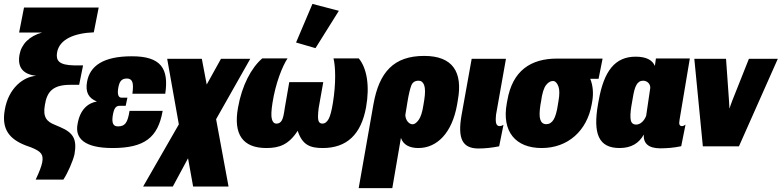

<svg xmlns="http://www.w3.org/2000/svg" viewBox="-34 -746 3986 979"><path d="M147.9 169.9H289.1C312.5 134.3 337.9 74.7 345.7 41.5C358.9 -34.2 342.3 -68.4 272.5 -98.1L243.7 -110.4C205.1 -126 183.6 -147.9 194.8 -210.4C205.1 -277.3 234.4 -313.5 324.2 -313.5H369.6L389.6 -412.6H343.8C267.1 -414.1 250.5 -436.5 256.8 -477.1C268.1 -547.9 349.1 -577.6 444.3 -581.1L469.2 -707.5H88.4L63.5 -580.1H180.7C114.7 -562 74.7 -520 65.4 -466.8C54.2 -402.3 83 -367.2 150.9 -359.4C85.4 -355.5 8.3 -296.4 -9.8 -184.6C-27.8 -83.5 18.1 -35.6 95.7 -4.9L124.5 5.4C177.2 26.9 188.5 42 181.2 82.5C176.8 104.5 165 133.3 147.9 169.9Z M539.6 8.8C702.1 8.8 771.5 -43.9 795.4 -180.7H626.5C616.7 -118.2 602.5 -101.6 567.4 -101.6C545.4 -101.6 535.2 -115.2 540.5 -153.8C543.5 -173.8 547.9 -188 553.2 -195.3C558.6 -202.6 565.9 -206.5 574.7 -206.5H606.9L615.7 -248H585.4C569.8 -248 564 -264.6 568.4 -293.9C573.7 -326.7 582.5 -345.7 613.3 -345.7C627 -345.7 636.2 -339.8 640.6 -328.1C645 -316.4 645 -296.4 641.1 -268.1H808.6C827.6 -395.5 787.6 -459.5 637.7 -459C493.7 -459 423.8 -410.6 409.7 -328.1C400.9 -276.4 417 -245.6 460 -228.5C415 -220.7 373.5 -188 361.3 -112.3C347.7 -40.5 397 8.8 539.6 8.8Z M695.8 205.1H847.2L924.8 61L950.7 205.1H1131.3L1067.9 -138.2L1242.2 -446.3H1092.8L1020 -314.9L995.1 -446.3H818.4L877.9 -111.8Z M1324.2 8.8C1391.1 8.8 1438.5 -8.8 1483.9 -79.1C1507.3 -7.3 1546.4 8.8 1611.3 8.8C1736.3 8.8 1807.6 -62.5 1832.5 -198.7C1852.5 -310.1 1835.9 -399.4 1795.4 -448.2H1666.5C1676.8 -407.7 1679.7 -321.8 1663.6 -222.2C1657.2 -182.1 1649.9 -154.3 1641.6 -139.2C1632.8 -123.5 1622.6 -115.7 1610.4 -115.7C1599.6 -115.7 1592.8 -120.6 1589.8 -130.9C1586.4 -140.6 1586.9 -162.1 1590.8 -194.8L1614.3 -327.1H1440.9L1418 -194.8C1413.6 -162.1 1408.7 -140.6 1402.3 -130.9C1396 -120.6 1387.2 -115.7 1376 -115.7C1363.8 -115.7 1356 -123.5 1352.1 -139.2C1348.1 -154.3 1349.1 -182.1 1355.5 -222.2C1371.1 -321.3 1405.3 -407.7 1432.1 -448.2H1303.2C1247.1 -399.9 1199.7 -310.5 1179.7 -197.8C1154.8 -61 1203.6 8.8 1324.2 8.8ZM1574.7 -500.5 1693.8 -690.9 1559.1 -726.1 1475.6 -529.3Z M1794.9 213.4H1966.3L2010.3 -43C2022.5 -6.3 2056.2 8.8 2099.1 8.8C2193.4 8.8 2271 -66.4 2296.9 -213.4L2300.3 -234.4C2327.1 -379.4 2273.9 -460.9 2128.9 -460.9C1974.6 -460.9 1899.4 -379.4 1870.1 -213.9ZM2069.8 -112.3C2052.2 -112.3 2034.2 -131.3 2032.7 -159.2L2043.5 -225.6C2049.8 -264.6 2056.6 -292.5 2063 -309.6C2069.3 -326.2 2081.5 -334.5 2100.6 -334.5C2113.8 -334.5 2123.5 -326.7 2128.9 -311.5C2134.3 -296.4 2134.8 -271.5 2129.4 -237.3L2125 -210.4C2119.6 -174.3 2111.3 -148.9 2100.6 -134.3C2089.8 -119.6 2079.6 -112.3 2069.8 -112.3Z M2403.3 11.2C2440.4 11.2 2474.6 7.3 2511.2 0L2533.2 -109.4C2525.9 -105 2519.5 -103 2513.7 -103C2504.9 -103 2499 -107.4 2496.1 -116.7C2493.2 -126 2493.2 -141.1 2495.6 -163.1L2545.9 -446.3H2371.1L2319.3 -158.2C2298.3 -37.6 2324.7 9.8 2403.3 11.2Z M2728 8.8C2862.3 8.8 2959 -79.6 2982.9 -212.9L2985.8 -229C2993.2 -272 2988.8 -312 2975.6 -344.2H3018.1L3038.6 -447.3H2806.2C2673.3 -447.3 2578.6 -386.7 2552.7 -232.9L2549.8 -217.3C2524.4 -75.2 2594.7 8.8 2728 8.8ZM2751.5 -112.8C2736.3 -112.8 2726.1 -120.6 2721.2 -135.7C2715.8 -150.9 2716.3 -176.3 2721.7 -211.9L2724.6 -227.1C2730 -269.5 2738.8 -297.9 2751 -313C2762.7 -328.1 2775.9 -334.5 2791 -332.5C2800.8 -329.1 2808.6 -319.3 2814 -303.2C2819.3 -287.1 2819.3 -263.7 2814 -232.9L2811 -214.4C2805.7 -176.8 2797.9 -150.9 2788.6 -135.7C2779.3 -120.6 2766.6 -112.8 2751.5 -112.8Z M3331.5 10.3C3367.2 10.3 3403.8 7.3 3439.5 -0.5L3461.4 -110.4C3455.1 -106 3449.7 -103 3443.4 -103C3437 -103 3433.1 -105.5 3431.2 -109.9C3428.7 -114.3 3428.7 -123 3431.2 -136.2L3483.4 -447.8H3310.5L3305.2 -409.7C3292.5 -439.9 3261.2 -457 3207 -457C3103 -457 3045.4 -385.7 3018.6 -232.9L3015.6 -216.8C2988.3 -63 3019 8.8 3125 8.8C3186 8.8 3224.6 -16.6 3248.5 -59.6C3246.1 -14.2 3272.9 9.8 3331.5 10.3ZM3210 -110.8C3194.3 -110.8 3185.1 -118.7 3182.1 -134.3C3179.2 -149.4 3180.2 -172.9 3185.1 -203.6L3192.9 -248.5C3202.1 -305.2 3214.4 -334.5 3245.6 -334.5C3264.6 -334.5 3282.2 -319.8 3281.7 -297.9L3260.7 -155.3C3249.5 -126.5 3229 -110.8 3210 -110.8Z M3549.8 0H3733.9L3932.1 -446.3H3784.7L3699.7 -232.4L3693.4 -215.3C3690.9 -209 3688.5 -201.7 3686.5 -193.8H3685.5L3684.1 -215.3C3683.6 -221.7 3683.1 -227.5 3683.1 -233.4L3668 -446.3H3506.3Z"/></svg>

Font: Roboto Flex Super Cond Black
Style: Italic
Weight: 900
Width: 3
Italic angle: -10°
Designer: Berlow after Robertson
Foundry: Google
Version: Version 3.200;Glyphs 3.3 (3311)